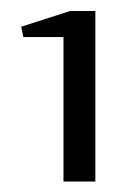

<svg xmlns="http://www.w3.org/2000/svg" viewBox="-20 -718 234 353"><path d="M155.3 -384.3H96.7V-649.9H22.9L19 -668.9L108.9 -697.8H155.3Z"/></svg>

Font: Agdasima
Style: Regular
Weight: 400
Width: 3
Designer: The DocRepair Project, Patric King
Foundry: Google
Version: Version 2.002